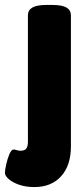

<svg xmlns="http://www.w3.org/2000/svg" viewBox="-82 -545 332 777"><path d="M57 212Q22 212 -5 202.5Q-32 193 -47 179.5Q-62 166 -62 155Q-62 143 -57 120.5Q-52 98 -44 79Q-36 60 -27 60Q-22 60 -14.5 62.5Q-7 65 1 65Q18 65 24.5 56Q31 47 31 28V-483Q31 -504 49 -514.5Q67 -525 107 -525H129Q169 -525 187 -514.5Q205 -504 205 -483V48Q205 124 165.5 168Q126 212 57 212Z"/></svg>

Font: Asap Condensed Black
Style: Regular
Weight: 900
Width: 3
Designer: Pablo Cosgaya
Foundry: Omnibus-Type
Version: Version 3.001; ttfautohint (v1.8.4.7-5d5b)